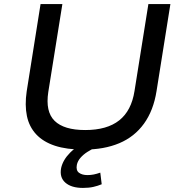

<svg xmlns="http://www.w3.org/2000/svg" viewBox="-20 -725 890 942"><path d="M390 9Q307 9 249.5 -10Q192 -29 157.5 -66Q123 -103 112 -156Q101 -209 111 -277L179 -705H286L217 -274Q202 -177 248 -132Q294 -87 398 -87Q505 -87 565 -134.5Q625 -182 640 -279L708 -705H816L748 -278Q733 -183 686.5 -118.5Q640 -54 565.5 -22.5Q491 9 390 9ZM387 197Q330 197 300.5 171Q271 145 280 99Q289 59 324.5 23.5Q360 -12 419 -36L447 0Q428 8 408.5 20.5Q389 33 375 49Q361 65 357 84Q352 111 367.5 122.5Q383 134 409 134Q425 134 440 131Q455 128 472 122L479 179Q460 187 438 192Q416 197 387 197Z"/></svg>

Font: Nunito Sans 7pt SemiExpanded Medium
Style: Italic
Weight: 500
Width: 6
Italic angle: -9°
Designer: Vernon Adams
Foundry: Vernon Adams
Version: Version 3.101;gftools[0.9.27]